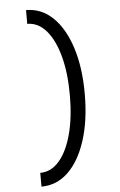

<svg xmlns="http://www.w3.org/2000/svg" viewBox="-68 -991 736 1181"><g transform="rotate(-5 300.0 -400.0)"><path d="M139 145V60Q206 60 256 2.5Q306 -55 334 -158.5Q362 -262 362 -400Q362 -538 334 -641.5Q306 -745 256 -802.5Q206 -860 139 -860V-945Q234 -945 304.5 -877Q375 -809 414.5 -686.5Q454 -564 454 -400Q454 -237 414.5 -114Q375 9 304.5 77Q234 145 139 145Z"/></g></svg>

Font: Victor Mono SemiBold
Style: Regular
Weight: 600
Monospace: yes
Designer: Rune Bjørnerås
Version: Version 1.561;gftools[0.9.30]